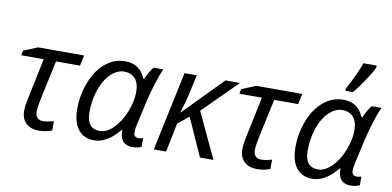

<svg xmlns="http://www.w3.org/2000/svg" viewBox="-75 -1038 2612 1278"><g transform="rotate(10 1230.5 -398.5)"><path d="M203.1 -113.8Q203.1 -57.1 256.8 -57.1Q282.7 -57.1 327.1 -69.8V-6.8Q288.1 9.8 236.3 9.8Q185.1 9.8 152.6 -19.3Q120.1 -48.3 120.1 -106Q120.1 -137.7 133.8 -201.2L189 -463.9H37.1L43 -496.1L139.2 -535.2H449.2L434.1 -463.9H272L214.8 -198.2Q203.1 -144 203.1 -113.8Z M549.8 -168.9Q549.8 -58.1 639.6 -58.1Q683.6 -58.1 729.7 -103Q775.9 -147.9 804.4 -220.5Q833 -293 833 -354.5Q833 -416 805.7 -446Q778.3 -476.1 731.4 -476.1Q684.6 -476.1 642.1 -435.5Q599.6 -395 574.7 -324Q549.8 -252.9 549.8 -168.9ZM726.1 -544.9Q825.7 -544.9 863.8 -452.1H870.1Q896.5 -510.7 918.9 -535.2H984.9Q966.8 -498 945.3 -429.7Q923.8 -361.3 911.1 -304.2L876 -147Q868.2 -113.8 868.2 -91.8Q868.2 -56.2 899.9 -56.2Q913.6 -56.2 932.1 -62V-2.9Q922.9 2.4 903.8 6.1Q884.8 9.8 873 9.8Q786.1 9.8 786.1 -84.5V-90.8H781.7Q699.7 9.8 610.8 9.8Q543.5 9.8 504.6 -38.3Q465.8 -86.4 465.8 -179.7Q465.8 -272.9 500 -360.1Q534.2 -447.3 593.8 -496.1Q653.3 -544.9 726.1 -544.9Z M1147.9 -272.9 1404.8 -535.2H1502.9L1273.9 -307.1L1418 0H1326.7L1211.9 -255.9L1137.7 -195.8L1097.7 0H1014.6L1127.9 -535.2H1210.9L1180.7 -397.9Q1175.3 -370.1 1146 -272.9Z M1677.7 -113.8Q1677.7 -57.1 1731.4 -57.1Q1757.3 -57.1 1801.8 -69.8V-6.8Q1762.7 9.8 1710.9 9.8Q1659.7 9.8 1627.2 -19.3Q1594.7 -48.3 1594.7 -106Q1594.7 -137.7 1608.4 -201.2L1663.6 -463.9H1511.7L1517.6 -496.1L1613.8 -535.2H1923.8L1908.7 -463.9H1746.6L1689.5 -198.2Q1677.7 -144 1677.7 -113.8Z M2024.4 -168.9Q2024.4 -58.1 2114.3 -58.1Q2158.2 -58.1 2204.6 -103Q2251 -148.4 2279.3 -220.7Q2307.6 -293 2307.6 -354.5Q2307.6 -416 2280.3 -446.3Q2252.9 -476.1 2206.1 -476.1Q2159.2 -476.1 2116.2 -435.5Q2074.2 -395.5 2049.3 -324.2Q2024.4 -252.9 2024.4 -168.9ZM2200.7 -544.9Q2300.3 -544.9 2338.4 -452.1H2344.7Q2371.1 -510.7 2393.6 -535.2H2459.5Q2441.4 -498 2419.9 -429.7Q2398.4 -361.3 2385.7 -304.2L2350.6 -147Q2342.8 -113.8 2342.8 -91.8Q2342.8 -56.2 2374.5 -56.2Q2388.2 -56.2 2406.7 -62V-2.9Q2397.5 2 2378.4 5.9Q2359.4 9.8 2347.7 9.8Q2260.7 9.8 2260.7 -84.5V-90.8H2256.3Q2174.3 9.8 2085.4 9.8Q2018.6 9.8 1979.5 -38.1Q1940.4 -85.9 1940.4 -179.7Q1940.4 -273.4 1974.6 -360.4Q2008.8 -447.3 2068.4 -496.1Q2127.9 -544.9 2200.7 -544.9ZM2378.4 -807.1V-793Q2366.2 -763.7 2327.1 -705.1Q2288.1 -646.5 2253.4 -606H2202.6V-620.1Q2259.8 -724.6 2289.6 -807.1Z"/></g></svg>

Font: OpenSans-Italic
Style: Italic
Weight: 400
Italic angle: -12°
Foundry: Ascender Corporation
Version: Version 1.10